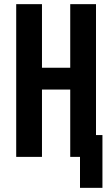

<svg xmlns="http://www.w3.org/2000/svg" viewBox="-20 -755 540 924"><path d="M365 149V0H318V-324H182V0H58V-735H182V-429H318V-735H442V-105H473V149Z"/></svg>

Font: Iosevka Term Curly Extrabold
Style: Regular
Weight: 800
Designer: Belleve Invis
Foundry: Belleve Invis
Version: Version 32.3.0